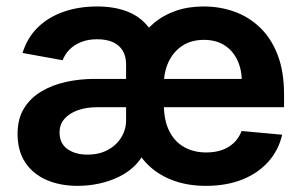

<svg xmlns="http://www.w3.org/2000/svg" viewBox="-20 -573 952 603"><path d="M223.6 10.7Q168.9 10.7 126.2 -7.8Q83.5 -26.4 59.3 -62.7Q35.2 -99.1 35.2 -152.8Q35.2 -199.7 55.2 -232.4Q75.2 -265.1 109.6 -285.6Q144 -306.2 187.3 -315.7Q230.5 -325.2 276.9 -325.2H774.9L738.8 -298.3Q742.2 -342.3 729 -376Q715.8 -409.7 688.2 -428.7Q660.6 -447.8 620.6 -447.8Q580.6 -447.8 552.5 -429.2Q524.4 -410.6 509.5 -378.9Q494.6 -347.2 494.6 -308.1V-245.6Q494.6 -195.3 511.5 -161.6Q528.3 -127.9 558.3 -111.1Q588.4 -94.2 627.9 -94.2Q655.3 -94.2 677 -101.8Q698.7 -109.4 714.6 -124.5Q730.5 -139.6 738.8 -161.6L866.2 -149.9Q855 -101.6 823 -65.4Q791 -29.3 741.2 -9.3Q691.4 10.7 626.5 10.7Q571.8 10.7 527.1 -5.1Q482.4 -21 450.7 -49.8Q418.9 -78.6 402.3 -117.7L410.6 -438Q431.6 -473.6 462.2 -499.5Q492.7 -525.4 532.2 -539.1Q571.8 -552.7 619.6 -552.7Q671.4 -552.7 717 -536.1Q762.7 -519.5 797.6 -485.6Q832.5 -451.7 852.3 -399.7Q872.1 -347.7 872.1 -276.4V-236.3H286.1Q249.5 -236.3 222.9 -226.3Q196.3 -216.3 181.6 -198.7Q167 -181.2 167 -157.7Q167 -122.6 191.7 -105Q216.3 -87.4 254.4 -87.4Q291.5 -87.4 318.6 -102.1Q345.7 -116.7 360.8 -141.4Q376 -166 376 -195.3V-371.1Q376 -396 365.5 -413.6Q355 -431.2 335 -440.4Q314.9 -449.7 285.2 -449.7Q255.4 -449.7 233.4 -440.4Q211.4 -431.2 197.3 -416.3Q183.1 -401.4 176.8 -383.8L50.8 -406.7Q65.9 -455.1 99.1 -487.3Q132.3 -519.5 179.9 -536.1Q227.5 -552.7 285.2 -552.7Q337.9 -552.7 378.4 -537.4Q418.9 -522 445.1 -489.5Q471.2 -457 479.5 -405.3L470.2 -96.7H433.6Q423.3 -71.8 402.6 -51.8Q381.8 -31.7 353.5 -17.8Q325.2 -3.9 292 3.4Q258.8 10.7 223.6 10.7Z"/></svg>

Font: Inter Cardless
Style: Bold
Weight: 700
Designer: Rasmus Andersson
Foundry: rsms
Version: Version 4.001;git-9221beed3